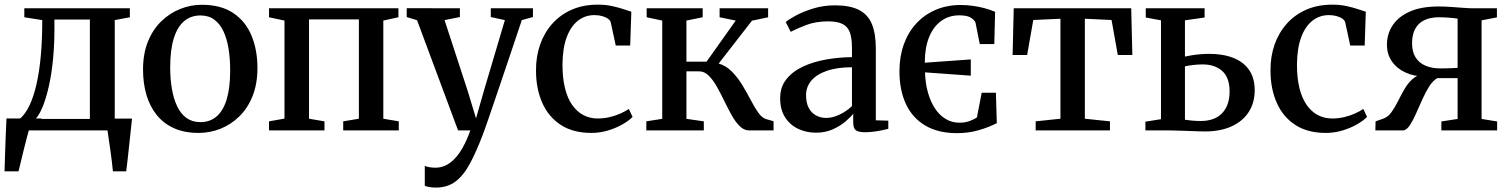

<svg xmlns="http://www.w3.org/2000/svg" viewBox="-20 -574 6639 845"><path d="M49 0V-48L65.5 -49.5Q91 -70.5 109.8 -110Q128.5 -149.5 141 -205Q153.5 -260.5 159.8 -331.2Q166 -402 166 -485.5L87 -498V-537.5H551.5V-498L485 -485.5V0ZM136.5 -50.5H375.5V-488H219.5V-443Q219.5 -374 213.2 -311.5Q207 -249 195.5 -197Q184 -145 169 -107.2Q154 -69.5 136.5 -50.5ZM0 180Q1 145.5 2.2 107Q3.5 68.5 5 27.8Q6.5 -13 8.5 -52.5H163.5L108 -4.5Q103.5 10.5 97 35.8Q90.5 61 83.5 89.2Q76.5 117.5 70.8 142Q65 166.5 61.5 180ZM477 180Q475 159.5 472 135Q469 110.5 465.5 85.5Q462 60.5 458.5 38Q455 15.5 453 -1L414.5 -52H561Q559 -32 556.5 -8.8Q554 14.5 551.2 40Q548.5 65.5 545.8 90.5Q543 115.5 540.5 138.5Q538 161.5 535.5 180Z M609.5 -268Q609.5 -337.5 631 -390.8Q652.5 -444 689.5 -480Q726.5 -516 772.8 -534.5Q819 -553 868 -553Q952.5 -553 1006.8 -516.5Q1061 -480 1087 -417Q1113 -354 1113 -274.5Q1113 -204.5 1091.5 -151Q1070 -97.5 1033 -61.5Q996 -25.5 950 -7.2Q904 11 854.5 11Q791.5 11 745.2 -10Q699 -31 669 -68.8Q639 -106.5 624.2 -157.2Q609.5 -208 609.5 -268ZM862 -36.5Q904 -36.5 933.2 -61.5Q962.5 -86.5 977.8 -137.2Q993 -188 993 -264.5Q993 -315 986 -358.8Q979 -402.5 963.8 -435.5Q948.5 -468.5 923.5 -487.2Q898.5 -506 862 -506Q820 -506 790.2 -480.8Q760.5 -455.5 744.8 -405Q729 -354.5 729 -277.5Q729 -227 736.5 -183Q744 -139 759.8 -106Q775.5 -73 800.8 -54.8Q826 -36.5 862 -36.5Z M1164 0V-40L1232 -52V-483.5L1164 -498V-537.5H1733.5V-498L1667 -483.5V-51.5L1735 -40V0H1490.5V-40L1559.5 -51.5V-488.5H1340V-51.5L1408 -40V0Z M1898 251.5Q1882.5 251.5 1869.5 249.2Q1856.5 247 1849.5 243.5V156Q1856 159.5 1869.8 161.8Q1883.5 164 1897.5 164Q1920.5 164 1941.8 153.8Q1963 143.5 1982.2 123.2Q2001.5 103 2018.2 72.2Q2035 41.5 2050 0H1996L1815.5 -485L1770 -499V-538L2004 -537.5V-499L1936.5 -485.5L2038 -175L2075 -53L2109.5 -174L2202 -485.5L2140 -499V-537.5H2325.5V-499L2276.5 -485.5Q2250 -406 2226 -335Q2202 -264 2181.8 -204.2Q2161.5 -144.5 2146 -98.8Q2130.5 -53 2120.2 -23.8Q2110 5.5 2106 15.5Q2076.5 93.5 2048 146.2Q2019.5 199 1984.2 225.2Q1949 251.5 1898 251.5Z M2582.5 11Q2502 11 2447.8 -24.5Q2393.5 -60 2366.2 -122.2Q2339 -184.5 2339 -263Q2338.5 -324.5 2356.8 -377Q2375 -429.5 2410.2 -469.2Q2445.5 -509 2496 -531.2Q2546.5 -553.5 2611 -553.5Q2645.5 -553.5 2674 -547.2Q2702.5 -541 2723.8 -533.8Q2745 -526.5 2758.5 -522.5L2753.5 -373.5H2690L2668 -475Q2666.5 -483.5 2656.5 -491Q2646.5 -498.5 2630.8 -503Q2615 -507.5 2595.5 -507.5Q2555.5 -507.5 2524 -483.2Q2492.5 -459 2474.2 -410.5Q2456 -362 2455.5 -289.5Q2455.5 -230.5 2466.5 -186Q2477.5 -141.5 2498.2 -112Q2519 -82.5 2547.5 -67.5Q2576 -52.5 2610.5 -52.5Q2638.5 -52.5 2664.2 -58.8Q2690 -65 2711.5 -74.8Q2733 -84.5 2747.5 -94.5L2764 -59.5Q2748 -43 2719.8 -26.8Q2691.5 -10.5 2656 0.2Q2620.5 11 2582.5 11Z M2824.5 0V-40L2894.5 -51V-483.5L2826 -498V-537.5H3072.5V-498L3001 -483.5V-302.5H3089.5L3218 -483.5L3147 -498V-537.5H3360.5V-498L3289.5 -483L3143 -294.5Q3176 -284.5 3201.5 -258.5Q3227 -232.5 3247 -199.5Q3267 -166.5 3283.8 -134.2Q3300.5 -102 3316.8 -78.8Q3333 -55.5 3351 -50L3384.5 -40.5V0H3277Q3254.5 0 3235.5 -18.8Q3216.5 -37.5 3200 -67.2Q3183.5 -97 3167.5 -130Q3151.5 -163 3134.8 -192.8Q3118 -222.5 3099 -241.2Q3080 -260 3057 -260H3001V-51L3077.5 -40V0Z M3571 10Q3529 10 3493.2 -6.8Q3457.5 -23.5 3435.5 -57.2Q3413.5 -91 3413.5 -142Q3413.5 -191 3440.8 -225.2Q3468 -259.5 3513.5 -280.8Q3559 -302 3615.2 -312Q3671.5 -322 3729.5 -322.5V-363.5Q3729.5 -404.5 3720.8 -430Q3712 -455.5 3689.2 -467.8Q3666.5 -480 3625 -480Q3570 -480 3527.8 -463.8Q3485.5 -447.5 3460 -434L3438 -477Q3451 -488.5 3483 -505.8Q3515 -523 3559.5 -536.8Q3604 -550.5 3655 -550.5Q3720.5 -550.5 3760 -530.5Q3799.5 -510.5 3817 -468.5Q3834.5 -426.5 3834.5 -360.5V-44.5L3889.5 -43V-7Q3878.5 -4 3861.2 -0.5Q3844 3 3824.5 5.5Q3805 8 3787 8Q3760 8 3747.5 -0.2Q3735 -8.5 3735 -36.5V-73.5Q3724 -59 3701 -39.2Q3678 -19.5 3645 -4.8Q3612 10 3571 10ZM3616.5 -55Q3644.5 -55 3675.2 -69.8Q3706 -84.5 3729.5 -107V-278Q3664 -278 3618.8 -262.2Q3573.5 -246.5 3550.5 -219Q3527.5 -191.5 3527.5 -155Q3527.5 -121.5 3539.2 -99.2Q3551 -77 3571.2 -66Q3591.5 -55 3616.5 -55Z M4192 12Q4109.5 12 4053 -21Q3996.5 -54 3967.5 -115.2Q3938.5 -176.5 3938.5 -260.5Q3938.5 -324 3957.2 -377.2Q3976 -430.5 4011.5 -469.5Q4047 -508.5 4096.8 -530.2Q4146.5 -552 4208.5 -552Q4236 -552 4262.2 -548.2Q4288.5 -544.5 4313 -538Q4337.5 -531.5 4359.5 -522L4356 -380H4292L4273.5 -473Q4271.5 -483 4255 -494.8Q4238.5 -506.5 4202 -506.5Q4156 -506.5 4121.8 -481.5Q4087.5 -456.5 4068.8 -410Q4050 -363.5 4050 -298L4252.5 -312.5V-241L4051 -255.5Q4052.5 -207 4064 -166.5Q4075.5 -126 4095 -96.5Q4114.5 -67 4141.8 -50.5Q4169 -34 4203 -34Q4228 -34 4248.5 -41.8Q4269 -49.5 4279.5 -57.5L4300.5 -166H4363L4367 -32Q4332 -14 4287.5 -1Q4243 12 4192 12Z M4538 0V-40L4647 -51.5V-491.5L4527.5 -486L4500.5 -332H4436.5L4441.5 -537.5H4958.5L4963.5 -332H4899.5L4872 -486L4754.5 -491.5V-51.5L4865 -40V0Z M5021 0V-38.5L5089.5 -49.5V-484.5L5022.5 -497V-537.5H5281.5V-497L5195 -484.5V-325Q5208.5 -328 5225.5 -330.8Q5242.5 -333.5 5262 -335.2Q5281.5 -337 5301.5 -337Q5363.5 -337 5408.5 -319Q5453.5 -301 5477.8 -265.5Q5502 -230 5502 -177Q5502 -122 5475.8 -81.2Q5449.5 -40.5 5400.5 -18Q5351.5 4.5 5283.5 4.5Q5271 4.5 5250.5 3.8Q5230 3 5206.8 2.2Q5183.5 1.5 5162.8 0.8Q5142 0 5129 0ZM5264 -41.5Q5326 -41.5 5358.8 -76Q5391.5 -110.5 5391.5 -171.5Q5391.5 -232.5 5359.2 -261.5Q5327 -290.5 5272.5 -290.5Q5252 -290.5 5231 -288Q5210 -285.5 5195 -282V-47Q5208.5 -45 5226.5 -43.2Q5244.5 -41.5 5264 -41.5Z M5815 11Q5734.5 11 5680.2 -24.5Q5626 -60 5598.8 -122.2Q5571.5 -184.5 5571.5 -263Q5571 -324.5 5589.2 -377Q5607.5 -429.5 5642.8 -469.2Q5678 -509 5728.5 -531.2Q5779 -553.5 5843.5 -553.5Q5878 -553.5 5906.5 -547.2Q5935 -541 5956.2 -533.8Q5977.5 -526.5 5991 -522.5L5986 -373.5H5922.5L5900.5 -475Q5899 -483.5 5889 -491Q5879 -498.5 5863.2 -503Q5847.5 -507.5 5828 -507.5Q5788 -507.5 5756.5 -483.2Q5725 -459 5706.8 -410.5Q5688.5 -362 5688 -289.5Q5688 -230.5 5699 -186Q5710 -141.5 5730.8 -112Q5751.5 -82.5 5780 -67.5Q5808.5 -52.5 5843 -52.5Q5871 -52.5 5896.8 -58.8Q5922.5 -65 5944 -74.8Q5965.5 -84.5 5980 -94.5L5996.5 -59.5Q5980.5 -43 5952.2 -26.8Q5924 -10.5 5888.5 0.2Q5853 11 5815 11Z M6033 0 6034 -40 6067 -51.5Q6088.5 -59 6103.5 -79.8Q6118.5 -100.5 6132 -127.5Q6145.5 -154.5 6160.5 -180.8Q6175.5 -207 6196.2 -225.8Q6217 -244.5 6247.5 -249L6251 -237Q6203.5 -237.5 6165.8 -254.8Q6128 -272 6106 -303.5Q6084 -335 6084 -377.5Q6084 -424.5 6109 -462.5Q6134 -500.5 6184.5 -523Q6235 -545.5 6311 -545.5Q6337.5 -545.5 6365.8 -543.5Q6394 -541.5 6420 -539.5Q6446 -537.5 6464.5 -537.5H6568V-497.5L6500.5 -484.5V-50.5L6569 -39.5V0H6323.5V-39.5L6395 -50.5V-230H6305.5Q6286.5 -219.5 6270.2 -194Q6254 -168.5 6239.8 -136.5Q6225.5 -104.5 6212 -74.2Q6198.5 -44 6185 -23.2Q6171.5 -2.5 6156.5 0ZM6318 -273Q6330 -273 6344.8 -273.2Q6359.5 -273.5 6373.2 -274.2Q6387 -275 6395 -275.5V-492Q6386.5 -493.5 6372 -495Q6357.5 -496.5 6342 -497.2Q6326.5 -498 6313 -498Q6274 -498 6247.5 -484.8Q6221 -471.5 6207.8 -446Q6194.5 -420.5 6194.5 -384Q6194.5 -345.5 6210.2 -321Q6226 -296.5 6253.8 -284.8Q6281.5 -273 6318 -273Z"/></svg>

Font: Merriweather 60pt Medium
Style: Regular
Weight: 500
Version: Version 2.100